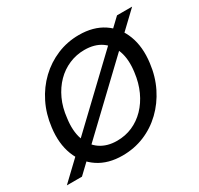

<svg xmlns="http://www.w3.org/2000/svg" viewBox="-173 -900 1141 1100"><g transform="rotate(-30 397.0 -350.0)"><path d="M-21 0 715 -700H815L79 0ZM342 12Q248 12 182.5 -31.5Q117 -75 87 -152.5Q57 -230 70 -331Q80 -414 114.5 -483.5Q149 -553 202.5 -604Q256 -655 324 -683.5Q392 -712 469 -712Q564 -712 629.5 -668.5Q695 -625 724.5 -547.5Q754 -470 741 -369Q731 -286 696.5 -216.5Q662 -147 608.5 -95.5Q555 -44 487.5 -16Q420 12 342 12ZM357 -77Q412 -77 459 -97.5Q506 -118 543.5 -156.5Q581 -195 605.5 -248.5Q630 -302 638 -367Q649 -447 629 -504Q609 -561 564.5 -591.5Q520 -622 453 -622Q400 -622 352 -601.5Q304 -581 266.5 -543Q229 -505 204.5 -452Q180 -399 173 -333Q162 -254 181.5 -196.5Q201 -139 246.5 -108Q292 -77 357 -77Z"/></g></svg>

Font: DM Sans 11pt Medium
Style: Italic
Weight: 500
Italic angle: -10°
Version: Version 4.004;gftools[0.9.30]